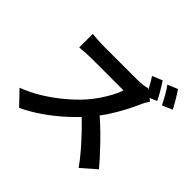

<svg xmlns="http://www.w3.org/2000/svg" viewBox="-212 -1112 1425 1425"><g transform="rotate(45 500.0 -399.5)"><path d="M768.4 -831.9Q781.4 -813.3 796.8 -787.8Q812.2 -762.2 826 -737.2Q839.8 -712.2 847.7 -694.9L767.5 -660.6Q751.9 -691.4 730.5 -730.2Q709.1 -769 689.1 -799.4ZM894.4 -866.9Q907.6 -848.1 922.8 -822.8Q938 -797.5 952.4 -773Q966.7 -748.5 975.1 -730.9L895.6 -696.6Q880.2 -728.3 858 -767.3Q835.8 -806.4 815.3 -834.4ZM813.9 -653.7Q807.7 -645 796.6 -626.1Q785.5 -607.2 778.8 -591.2Q758.2 -544.1 727.6 -485.9Q697 -427.6 658.6 -368.9Q620.2 -310.3 577.1 -260.2Q521.3 -196.3 453.8 -135.2Q386.3 -74 311.7 -22.4Q237.1 29.3 159.2 66L55.6 -41.9Q136.6 -72.5 212.8 -119.7Q288.9 -167 354 -221.8Q419.1 -276.7 465.7 -328.6Q499.2 -366.2 528.8 -409.4Q558.4 -452.6 581.3 -495.4Q604.3 -538.2 615.2 -573.5Q605.1 -573.5 579 -573.5Q552.9 -573.5 518.3 -573.5Q483.6 -573.5 446 -573.5Q408.3 -573.5 373.6 -573.5Q339 -573.5 312.9 -573.5Q286.7 -573.5 275.8 -573.5Q255.4 -573.5 232 -572.1Q208.6 -570.7 188.5 -569Q168.4 -567.4 157.5 -566.6V-709.1Q171.5 -707.6 193.8 -705.8Q216.1 -704 238.8 -702.9Q261.4 -701.8 275.8 -701.8Q289.1 -701.8 316.8 -701.8Q344.6 -701.8 380.6 -701.8Q416.7 -701.8 455.2 -701.8Q493.8 -701.8 529.2 -701.8Q564.5 -701.8 591 -701.8Q617.4 -701.8 628.5 -701.8Q661.7 -701.8 689.4 -705.5Q717.2 -709.2 732.2 -714.4ZM590.1 -343.1Q629.2 -311.8 673 -270.8Q716.8 -229.8 759.7 -185.7Q802.7 -141.6 839.4 -101.1Q876 -60.5 900.7 -30.6L786.8 68.6Q750.2 16.8 702.8 -38Q655.4 -92.9 602.8 -147.5Q550.2 -202.2 496 -250.5Z"/></g></svg>

Font: Noto Sans TC
Style: Regular
Weight: 100
Designer: Ryoko NISHIZUKA 西塚涼子 (kana, bopomofo & ideographs); Paul D. Hunt (Latin, Greek & Cyrillic); Sandoll Communications 산돌커뮤니
Foundry: Adobe
Version: Version 2.004;hotconv 1.0.118;makeotfexe 2.5.65603